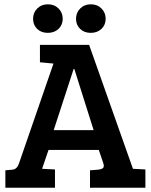

<svg xmlns="http://www.w3.org/2000/svg" viewBox="-20 -874 702 894"><path d="M68 -112 229 -578 166 -584V-665H395L599 -88H600L657 -85V0H399V-81L437 -84Q454 -86 460 -92Q466 -98 461 -114L440 -176H206L176 -88L236 -85V0H5V-81L38 -84Q59 -86 68 -112ZM323 -553 230 -268H416L326 -553ZM402.5 -721Q372 -721 353 -739.5Q334 -758 334 -786.5Q334 -815 353.5 -834.5Q373 -854 403 -854Q433 -854 452.5 -834.5Q472 -815 472 -786.5Q472 -758 452.5 -739.5Q433 -721 402.5 -721ZM202.5 -721Q172 -721 153 -739.5Q134 -758 134 -786.5Q134 -815 153.5 -834.5Q173 -854 203 -854Q233 -854 252.5 -834.5Q272 -815 272 -786.5Q272 -758 252.5 -739.5Q233 -721 202.5 -721Z"/></svg>

Font: Bree Serif
Style: Regular
Weight: 400
Designer: Veronika Burian, Jos Scaglione
Foundry: TypeTogether
Version: Version 1.001